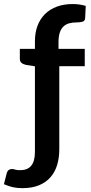

<svg xmlns="http://www.w3.org/2000/svg" viewBox="-89 -756 460 973"><path d="M342.5 -664Q341.5 -649.5 329.2 -646Q317 -642.5 300.5 -642.5Q278.5 -642.5 261.2 -637.8Q244 -633 232 -621.2Q220 -609.5 213.8 -590.2Q207.5 -571 207.5 -542.5V-508.5H340.5V-420.5H211.5V-0.5Q211.5 43 200.8 79.2Q190 115.5 167.2 141.8Q144.5 168 109 182.8Q73.5 197.5 24.5 197.5Q-2 197.5 -23.2 192.8Q-44.5 188 -69 177.5L-55.5 124Q-51.5 109.5 -44.2 105Q-37 100.5 -28.5 100.5Q-21 100.5 -12.2 103.5Q-3.5 106.5 13 106.5Q50.5 106.5 69.2 83.8Q88 61 88 13.5V-420L43.5 -427Q29 -430 20.2 -437.2Q11.5 -444.5 11.5 -458V-508.5H88V-546.5Q88 -590.5 101.2 -625.5Q114.5 -660.5 139.2 -685Q164 -709.5 199.5 -722.5Q235 -735.5 279.5 -735.5Q315 -735.5 345.5 -726Z"/></svg>

Font: LatoLatin
Style: Bold
Weight: 700
Designer: Lukasz Dziedzic with Adam Twardoch and Botio Nikoltchev
Foundry: tyPoland Lukasz Dziedzic
Version: Version 2.015; 2015-08-06; http://www.latofonts.com/